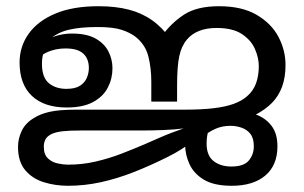

<svg xmlns="http://www.w3.org/2000/svg" viewBox="-20 -586 979 618"><path d="M297 -566Q352 -566 394.5 -555Q437 -544 470 -520.5Q503 -497 531 -458L501 -470Q531 -512 572.5 -539Q614 -566 685 -566Q759 -566 806.5 -538Q854 -510 876.5 -467Q899 -424 899 -377Q899 -337 888 -307Q877 -277 855.5 -255Q834 -233 801 -216L636 -181L574 -173Q546 -169 507 -167.5Q468 -166 439 -166H242Q202 -166 181.5 -163.5Q161 -161 149 -156Q133 -149 127 -138.5Q121 -128 121 -114Q121 -89 134 -76.5Q147 -64 165.5 -60Q184 -56 199 -56Q245 -56 288 -66Q331 -76 370 -91Q409 -106 444 -121Q467 -131 488.5 -140.5Q510 -150 532 -158.5Q554 -167 576 -174.5Q598 -182 621 -188Q644 -196 658.5 -203.5Q673 -211 684 -216.5Q695 -222 706.5 -225.5Q718 -229 735 -229Q772 -229 803.5 -217.5Q835 -206 854 -181Q873 -156 873 -115Q873 -54 834 -21Q795 12 726 12Q669 12 636.5 -7.5Q604 -27 590 -57.5Q576 -88 576 -119Q576 -148 593 -168.5Q610 -189 638 -198L690 -217Q680 -211 669.5 -199Q659 -187 652 -168.5Q645 -150 645 -124Q645 -85 667.5 -67.5Q690 -50 725 -50Q765 -50 781 -69.5Q797 -89 797 -115Q797 -141 786 -155Q775 -169 757.5 -175Q740 -181 722 -181Q696 -181 675 -172Q654 -163 632 -146L626 -155Q613 -142 597.5 -129.5Q582 -117 563 -105Q544 -93 520 -81Q464 -53 410.5 -32Q357 -11 304.5 0.5Q252 12 199 12Q158 12 121 0.5Q84 -11 61 -38.5Q38 -66 38 -113Q38 -140 50 -165Q62 -190 89 -206Q109 -219 139.5 -226Q170 -233 225 -233H572Q628 -233 666.5 -237.5Q705 -242 731.5 -251.5Q758 -261 775 -276Q795 -293 804 -317.5Q813 -342 813 -373Q813 -400 800.5 -428.5Q788 -457 758.5 -476.5Q729 -496 677 -496Q645 -496 621 -486.5Q597 -477 582 -459Q564 -438 557 -405Q550 -372 550 -310V-259H467V-323Q467 -367 457.5 -404.5Q448 -442 417 -467Q399 -481 371.5 -490Q344 -499 294 -499Q238 -499 200.5 -490Q163 -481 136 -456Q132 -452 129 -444.5Q126 -437 124 -430Q119 -414 117 -404Q115 -394 115 -381Q115 -337 137 -318.5Q159 -300 194 -300Q222 -300 237.5 -310Q253 -320 259.5 -335.5Q266 -351 266 -367Q266 -397 248 -413.5Q230 -430 192 -430Q151 -430 120.5 -412Q90 -394 71 -373L75 -415Q100 -442 135 -460Q170 -478 212 -478Q259 -478 287.5 -462Q316 -446 329 -420.5Q342 -395 342 -366Q342 -333 327 -304Q312 -275 279.5 -257.5Q247 -240 195 -240Q122 -240 82.5 -277.5Q43 -315 43 -385Q43 -436 72 -477Q101 -518 157.5 -542Q214 -566 297 -566Z"/></svg>

Font: malayalam15
Style: Book
Weight: 400
Designer: Jelle Bosma - Monotype Design Team
Foundry: Monotype Imaging Inc.
Version: Version 2.003